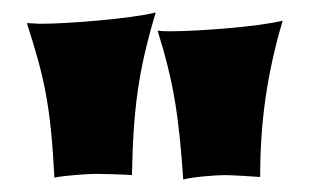

<svg xmlns="http://www.w3.org/2000/svg" viewBox="-20 -720 498 307"><path d="M229 -700C189 -690 88 -682 46 -682C38 -682 31 -683 23 -683C51 -596 61 -552 67 -436C80 -439 119 -442 134 -442C145 -442 180 -441 191 -440C193 -545 201 -607 229 -700ZM432 -687C393 -677 294 -670 254 -670C247 -670 239 -670 232 -671C258 -588 266 -534 273 -433C287 -437 325 -440 339 -440C350 -440 385 -438 396 -437C396 -522 406 -599 432 -687Z"/></svg>

Font: Shojumaru
Style: Regular
Weight: 400
Designer: Astigmatic (AOETI)
Foundry: Astigmatic (AOETI)
Version: Version 1.000